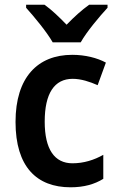

<svg xmlns="http://www.w3.org/2000/svg" viewBox="-20 -786 497 816"><path d="M204 -606H323C348 -651 403 -716 437 -753V-766H359C326 -742 297 -716 263 -681C231 -714 200 -744 169 -766H91V-753C126 -714 179 -650 204 -606ZM280 10C337 10 382 -3 419 -26V-128C380 -106 336 -92 288 -92C212 -92 170 -151 170 -269C170 -389 211 -451 289 -451C324 -451 361 -439 395 -424L430 -520C393 -540 342 -553 287 -553C140 -553 46 -457 46 -268C46 -77 136 10 280 10Z"/></svg>

Font: Noto Sans Myanmar UI SemiCondensed SemiBold
Style: Regular
Weight: 600
Width: 4
Designer: Monotype Design Team
Foundry: Monotype Imaging Inc.
Version: Version 2.103